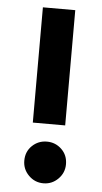

<svg xmlns="http://www.w3.org/2000/svg" viewBox="-52 -734 414 780"><g transform="rotate(5 155.0 -344.0)"><path d="M91 -700H223V-230H91ZM155 12Q120 12 95 -13Q70 -38 70 -73Q70 -110 95 -134Q120 -158 155 -158Q190 -158 215 -134Q240 -110 240 -73Q240 -38 215 -13Q190 12 155 12Z"/></g></svg>

Font: Golos Text DemiBold
Style: Regular
Weight: 600
Designer: A.Korolkova, Vitaly Kuzmin
Foundry: ParaType Ltd
Version: Version 2.002